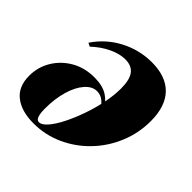

<svg xmlns="http://www.w3.org/2000/svg" viewBox="-142 -673 827 827"><g transform="rotate(45 271.0 -259.5)"><path d="M325 -231Q318 -248 300.5 -263Q283 -278 260 -278Q231 -278 206.5 -250Q182 -222 168 -174Q154 -126 154 -66Q154 -6 177 -6Q194 -6 214 -29Q234 -52 253.5 -90.5Q273 -129 289.5 -176Q306 -223 315.5 -270.5Q325 -318 325 -359Q325 -412 306.5 -436.5Q288 -461 249 -461Q215 -461 176 -442.5Q137 -424 102 -391L86 -399Q128 -462 195.5 -497.5Q263 -533 339 -533Q425 -533 470 -486.5Q515 -440 515 -350Q515 -277 487.5 -211Q460 -145 411.5 -94.5Q363 -44 299.5 -15Q236 14 164 14Q91 14 48.5 -19Q6 -52 6 -118Q6 -171 32.5 -215Q59 -259 105 -285.5Q151 -312 210 -312Q260 -312 290 -293Q320 -274 333 -244Z"/></g></svg>

Font: Playfair Display Black
Style: Italic
Weight: 900
Italic angle: -14°
Designer: Claus Eggers Sørensen
Foundry: Claus Eggers Sørensen
Version: Version 1.203